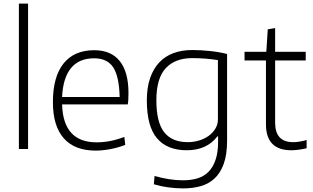

<svg xmlns="http://www.w3.org/2000/svg" viewBox="-20 -828 1739 1067"><path d="M85 -808H136V0H85Z M512 9Q395 9 334.5 -59.5Q274 -128 274 -260Q274 -401 333 -475Q392 -549 504 -549Q597 -549 645.5 -488.5Q694 -428 694 -311Q694 -267 690 -248H325Q331 -37 517 -37Q553 -37 590.5 -44Q628 -51 671 -67L676 -23Q639 -8 594.5 0.5Q550 9 512 9ZM503 -504Q419 -504 374.5 -449.5Q330 -395 325 -289H645Q642 -404 609 -454Q576 -504 503 -504Z M998 219Q956 219 913.5 213Q871 207 835 196L839 150Q877 161 917.5 167.5Q958 174 997 174Q1041 174 1076.5 163.5Q1112 153 1137.5 128Q1163 103 1177.5 61.5Q1192 20 1192 -42V-70H1188Q1159 -32 1116.5 -12.5Q1074 7 1018 7Q909 7 852.5 -59.5Q796 -126 796 -270Q796 -341 814 -393.5Q832 -446 865 -481Q898 -516 944.5 -533Q991 -550 1048 -550Q1095 -550 1147 -544.5Q1199 -539 1242 -528V-48Q1242 32 1223 83.5Q1204 135 1171 165Q1138 195 1093.5 207Q1049 219 998 219ZM1024 -38Q1055 -38 1085.5 -47Q1116 -56 1139 -72.5Q1162 -89 1176.5 -112.5Q1191 -136 1191 -164V-494Q1160 -499 1124 -502Q1088 -505 1048 -505Q953 -505 901 -449Q849 -393 849 -271Q849 -148 892.5 -93Q936 -38 1024 -38Z M1599 7Q1458 7 1458 -137V-492H1339V-540H1460L1468 -665L1509 -672V-540H1679V-492H1509V-146Q1509 -38 1609 -38Q1643 -38 1684 -50V-4Q1635 7 1599 7Z"/></svg>

Font: Encode Sans Normal
Style: ExtraLight
Weight: 200
Designer: Pablo Impallari, Andres Torresi
Foundry: Pablo Impallari, Andres Torresi
Version: Version 1.000; ttfautohint (v1.00) -l 8 -r 50 -G 200 -x 14 -